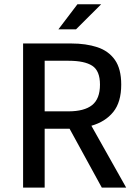

<svg xmlns="http://www.w3.org/2000/svg" viewBox="-20 -853 625 873"><path d="M85 0V-655.3H304.2Q371.1 -655.3 422.4 -638.4Q473.6 -621.6 502.4 -580.8Q531.2 -540 531.2 -468.3Q531.2 -388.7 495.1 -344Q459 -299.3 395.5 -281.2L553.7 0H442.9L296.4 -267.6H183.1V0ZM183.1 -346.7H290.5Q363.3 -346.7 398.9 -375.2Q434.6 -403.8 434.6 -468.3Q434.6 -531.2 399.4 -554Q364.3 -576.7 292 -576.7H183.1ZM245.6 -719.7 332 -833.5H439.9L325.7 -719.7Z"/></svg>

Font: Varta Light SemiBold
Style: Regular
Weight: 600
Version: Version 1.004